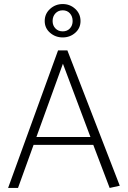

<svg xmlns="http://www.w3.org/2000/svg" viewBox="-20 -929 632 949"><path d="M290 -909Q326 -909 352 -885Q378 -861 378 -825Q378 -790 352 -767Q326 -744 290 -744Q254 -744 227.5 -767Q201 -790 201 -825Q201 -861 227.5 -885Q254 -909 290 -909ZM290 -774Q312 -774 325.5 -788.5Q339 -803 339 -825Q339 -848 325.5 -863Q312 -878 290 -878Q268 -878 254 -863Q240 -848 240 -825Q240 -803 254 -788.5Q268 -774 290 -774ZM291 -614 160 -252H427ZM313 -680 572 -11 522 0 441 -213H146L69 0H20L267 -680Z"/></svg>

Font: Palanquin Thin
Style: Regular
Weight: 250
Designer: Pria Ravichandran
Version: Version 1.001